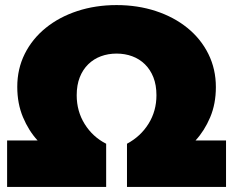

<svg xmlns="http://www.w3.org/2000/svg" viewBox="-20 -736 918 756"><path d="M8 0V-183H128Q93 -221 70.5 -274.5Q48 -328 48 -394Q48 -465 77.5 -524Q107 -583 160 -626Q213 -669 284.5 -692.5Q356 -716 439 -716Q522 -716 593.5 -692.5Q665 -669 718 -626Q771 -583 800.5 -523.5Q830 -464 830 -393Q830 -327 807.5 -274Q785 -221 750 -183H870V0H480V-170Q534 -199 565 -249Q596 -299 596 -361Q596 -401 584 -431.5Q572 -462 550.5 -483Q529 -504 500.5 -514.5Q472 -525 439 -525Q406 -525 377.5 -514.5Q349 -504 327.5 -483Q306 -462 294 -431.5Q282 -401 282 -361Q282 -298 313.5 -247.5Q345 -197 398 -170V0Z"/></svg>

Font: MOST Montserrat Black
Style: Regular
Weight: 900
Designer: Julieta Ulanovsky
Foundry: Julieta Ulanovsky
Version: Version 8.000;March 11, 2024;FontCreator 15.0.0.2926 64-bit